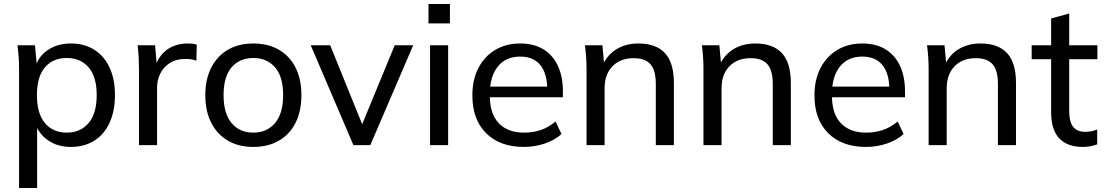

<svg xmlns="http://www.w3.org/2000/svg" viewBox="-20 -731 5566 967"><path d="M76 216V-384Q76 -413 74 -443Q72 -473 68 -503H156L167 -387H156Q171 -445 220 -478.5Q269 -512 337 -512Q404 -512 454 -481Q504 -450 531.5 -391.5Q559 -333 559 -252Q559 -171 531.5 -112Q504 -53 454 -22Q404 9 337 9Q270 9 221.5 -24.5Q173 -58 156 -115H167V216ZM316 -63Q385 -63 426 -111Q467 -159 467 -252Q467 -345 426 -392Q385 -439 316 -439Q247 -439 206.5 -392Q166 -345 166 -252Q166 -159 206.5 -111Q247 -63 316 -63Z M680 0V-380Q680 -410 678.5 -441.5Q677 -473 673 -503H761L772 -377L757 -376Q767 -422 791.5 -452.5Q816 -483 850.5 -497.5Q885 -512 922 -512Q938 -512 949 -511Q960 -510 971 -506L969 -425Q954 -431 941.5 -432.5Q929 -434 911 -434Q867 -434 835.5 -414Q804 -394 787.5 -361Q771 -328 771 -290V0Z M1256 9Q1182 9 1128 -22.5Q1074 -54 1044 -112.5Q1014 -171 1014 -252Q1014 -332 1044 -390.5Q1074 -449 1128 -480.5Q1182 -512 1256 -512Q1330 -512 1384.5 -480.5Q1439 -449 1468.5 -390.5Q1498 -332 1498 -252Q1498 -171 1468.5 -112.5Q1439 -54 1384.5 -22.5Q1330 9 1256 9ZM1256 -63Q1324 -63 1365 -111Q1406 -159 1406 -252Q1406 -345 1365 -392Q1324 -439 1256 -439Q1187 -439 1146.5 -392Q1106 -345 1106 -252Q1106 -159 1146.5 -111Q1187 -63 1256 -63Z M1760 0 1545 -503H1643L1818 -71H1790L1968 -503H2061L1845 0Z M2146 0V-503H2237V0ZM2138 -613V-711H2246V-613Z M2618 9Q2498 9 2428.5 -60Q2359 -129 2359 -250Q2359 -330 2389.5 -388.5Q2420 -447 2474 -479.5Q2528 -512 2600 -512Q2669 -512 2717 -482.5Q2765 -453 2790 -399Q2815 -345 2815 -271V-241H2430V-295H2753L2736 -282Q2736 -360 2701.5 -403Q2667 -446 2600 -446Q2527 -446 2487 -395.5Q2447 -345 2447 -258V-249Q2447 -157 2492.5 -110Q2538 -63 2619 -63Q2664 -63 2703 -76Q2742 -89 2778 -119L2808 -56Q2774 -25 2723.5 -8Q2673 9 2618 9Z M2934 0V-384Q2934 -413 2932 -443Q2930 -473 2926 -503H3014L3024 -395H3012Q3035 -452 3083 -482Q3131 -512 3195 -512Q3284 -512 3329 -463.5Q3374 -415 3374 -313V0H3283V-308Q3283 -377 3256 -407.5Q3229 -438 3172 -438Q3104 -438 3064.5 -397Q3025 -356 3025 -286V0Z M3523 0V-384Q3523 -413 3521 -443Q3519 -473 3515 -503H3603L3613 -395H3601Q3624 -452 3672 -482Q3720 -512 3784 -512Q3873 -512 3918 -463.5Q3963 -415 3963 -313V0H3872V-308Q3872 -377 3845 -407.5Q3818 -438 3761 -438Q3693 -438 3653.5 -397Q3614 -356 3614 -286V0Z M4341 9Q4221 9 4151.5 -60Q4082 -129 4082 -250Q4082 -330 4112.5 -388.5Q4143 -447 4197 -479.5Q4251 -512 4323 -512Q4392 -512 4440 -482.5Q4488 -453 4513 -399Q4538 -345 4538 -271V-241H4153V-295H4476L4459 -282Q4459 -360 4424.5 -403Q4390 -446 4323 -446Q4250 -446 4210 -395.5Q4170 -345 4170 -258V-249Q4170 -157 4215.5 -110Q4261 -63 4342 -63Q4387 -63 4426 -76Q4465 -89 4501 -119L4531 -56Q4497 -25 4446.5 -8Q4396 9 4341 9Z M4657 0V-384Q4657 -413 4655 -443Q4653 -473 4649 -503H4737L4747 -395H4735Q4758 -452 4806 -482Q4854 -512 4918 -512Q5007 -512 5052 -463.5Q5097 -415 5097 -313V0H5006V-308Q5006 -377 4979 -407.5Q4952 -438 4895 -438Q4827 -438 4787.5 -397Q4748 -356 4748 -286V0Z M5434 9Q5355 9 5314.5 -34.5Q5274 -78 5274 -166V-433H5176V-503H5274V-638L5365 -663V-503H5507V-433H5365V-174Q5365 -116 5385.5 -91.5Q5406 -67 5445 -67Q5465 -67 5479.5 -70.5Q5494 -74 5506 -79V-4Q5491 2 5471.5 5.5Q5452 9 5434 9Z"/></svg>

Font: Mulish ExtraLight Medium
Style: Regular
Weight: 500
Version: Version 3.603